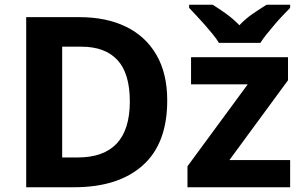

<svg xmlns="http://www.w3.org/2000/svg" viewBox="-20 -786 1268 806"><path d="M682 -364Q682 -183 579 -91.5Q476 0 292 0H90V-714H314Q426 -714 508.5 -674Q591 -634 636.5 -556Q682 -478 682 -364ZM525 -360Q525 -478 473 -534Q421 -590 322 -590H241V-125H306Q525 -125 525 -360ZM1198 0H767V-88L1020 -432H782V-546H1189V-449L943 -114H1198ZM774 -766H873Q899 -750 929 -728.5Q959 -707 985 -680Q1010 -707 1041.5 -728.5Q1073 -750 1099 -766H1198V-753Q1185 -740 1167.5 -721.5Q1150 -703 1132.5 -682.5Q1115 -662 1099 -642Q1083 -622 1073 -606H899Q889 -623 873 -642.5Q857 -662 839.5 -682Q822 -702 804.5 -720.5Q787 -739 774 -753Z"/></svg>

Font: BC Sans
Style: Bold
Weight: 700
Designer: Monotype Design Team
Province of B.C.
Foundry: Monotype Imaging Inc.
Version: Version 2.000;GOOG;noto-source:20170915:90ef993387c0